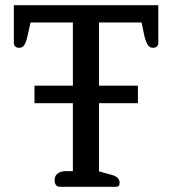

<svg xmlns="http://www.w3.org/2000/svg" viewBox="-20 -715 658 735"><path d="M209 0Q199 0 194 -7Q189 -14 189 -25Q189 -42 201 -51Q213 -60 234 -60H259V-320H112V-387H259V-629H97L85 -576Q80 -553 73 -542.5Q66 -532 53 -532Q44 -532 38.5 -537Q33 -542 33 -551V-695H586V-551Q586 -542 580.5 -537Q575 -532 566 -532Q553 -532 546 -542.5Q539 -553 533 -576L522 -629H359V-387H508V-320H359V-59L406 -46Q438 -38 438 -15Q438 0 424 0Z"/></svg>

Font: Maitree Medium
Style: Regular
Weight: 500
Designer: CadsonDemak Team
Foundry: CadsonDemak
Version: Version 1.010